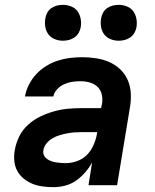

<svg xmlns="http://www.w3.org/2000/svg" viewBox="-20 -764 640 792"><path d="M201 8Q178 8 155.5 5Q133 2 113.5 -6Q94 -14 77.5 -27.5Q61 -41 51 -59.5Q41 -78 39 -100.5Q37 -123 41 -145Q46 -174 59.5 -201.5Q73 -229 96.5 -250Q120 -271 147.5 -284Q175 -297 204 -305Q233 -313 261 -315.5Q289 -318 318 -318H397L401 -337Q404 -357 399.5 -375.5Q395 -394 381.5 -406.5Q368 -419 349.5 -424Q331 -429 311 -429Q295 -429 278 -426.5Q261 -424 244.5 -416.5Q228 -409 215.5 -395.5Q203 -382 200 -366H83Q87 -390 99 -414Q111 -438 129.5 -458Q148 -478 171 -492Q194 -506 219 -514Q244 -522 269 -525Q294 -528 319 -528Q348 -528 377 -523.5Q406 -519 431 -508Q456 -497 476 -478Q496 -459 507 -433.5Q518 -408 519.5 -379Q521 -350 516 -321L463 0H345L360 -94Q348 -72 331 -52.5Q314 -33 293 -18.5Q272 -4 248 2Q224 8 201 8ZM251 -91Q274 -91 298 -99.5Q322 -108 339 -125.5Q356 -143 366 -166Q376 -189 380 -212L381 -219H318Q303 -219 288 -218Q273 -217 257.5 -214Q242 -211 226.5 -206.5Q211 -202 196.5 -193.5Q182 -185 171.5 -172Q161 -159 159 -144Q157 -133 161 -124Q165 -115 173 -109Q181 -103 190.5 -99.5Q200 -96 209.5 -94.5Q219 -93 230 -92Q241 -91 251 -91ZM469 -596Q452 -596 436 -602.5Q420 -609 410 -622Q400 -635 397 -652.5Q394 -670 397 -688Q399 -700 405 -711.5Q411 -723 422 -730.5Q433 -738 445 -741Q457 -744 470 -744Q487 -744 503.5 -737.5Q520 -731 529.5 -718Q539 -705 542.5 -687.5Q546 -670 543 -652Q541 -640 534.5 -628.5Q528 -617 517 -609.5Q506 -602 494 -599Q482 -596 469 -596ZM239 -596Q222 -596 206 -602.5Q190 -609 180 -622Q170 -635 167 -652.5Q164 -670 167 -688Q169 -700 175 -711.5Q181 -723 192 -730.5Q203 -738 215 -741Q227 -744 240 -744Q257 -744 273.5 -737.5Q290 -731 299.5 -718Q309 -705 312.5 -687.5Q316 -670 313 -652Q311 -640 304.5 -628.5Q298 -617 287 -609.5Q276 -602 264 -599Q252 -596 239 -596Z"/></svg>

Font: Iosevka Extended Oblique
Style: Bold
Weight: 700
Width: 7
Italic angle: -9°
Monospace: yes
Designer: Belleve Invis
Foundry: Belleve Invis
Version: Version 32.5.0; ttfautohint (v1.8.4)